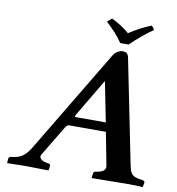

<svg xmlns="http://www.w3.org/2000/svg" viewBox="-88 -891 896 973"><g transform="rotate(10 359.5 -405.0)"><path d="M315.9 -288.1H470.2L429.2 -494.1L314 -299.8Q307.1 -288.1 315.9 -288.1ZM632.8 -90.8Q635.7 -77.1 638.2 -70.6Q640.6 -64 646.5 -55.2Q652.3 -46.4 663.6 -41.5Q674.8 -36.6 691.9 -34.2L706.1 -32.2Q715.8 -28.3 715.8 -22.9L711.9 0L710 2Q672.9 0 633.8 0L450.2 2L448.2 0L451.2 -22.9Q452.6 -30.8 458 -32.2L469.2 -34.2Q490.2 -37.6 502.4 -46.6Q514.6 -55.7 511.2 -73.2L479 -241.2H290Q279.3 -241.2 271 -227.1L178.2 -73.2Q168.9 -57.6 180.2 -47.6Q191.4 -37.6 211.9 -34.2L223.1 -32.2Q230 -30.3 230 -22.9L227.1 0L225.1 2Q137.2 0 101.1 0L15.1 2L13.2 0L15.1 -22.9Q16.1 -28.8 24.9 -32.2L39.1 -34.2Q71.3 -38.6 90.3 -54.4Q109.4 -70.3 124 -94.2L443.8 -627Q453.6 -643.1 467 -650.6Q480.5 -658.2 491.2 -658.2Q507.8 -658.2 514.9 -650.9Q522 -643.6 524.9 -627ZM472.2 -696.8Q443.8 -740.7 387.2 -792L410.2 -812Q462.9 -786.6 502 -752.9Q557.6 -789.6 615.2 -812L629.9 -792Q575.7 -754.9 515.1 -696.8Z"/></g></svg>

Font: Linux Libertine
Style: Bold Italic
Weight: 700
Italic angle: -11.5°
Designer: Philipp H. Poll
Foundry: Philipp H. Poll
Version: Version 4.0.5